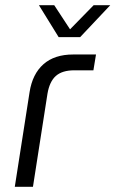

<svg xmlns="http://www.w3.org/2000/svg" viewBox="-20 -720 445 740"><path d="M37 0 94 -365Q105 -435 147.5 -472.5Q190 -510 262 -510H350L340 -449H266Q220 -449 195.5 -427.5Q171 -406 163 -359L107 0ZM206 -577 130 -700H189L250 -607L341 -700H405L289 -577Z"/></svg>

Font: MuseoModerno Thin Light
Style: Italic
Weight: 300
Italic angle: -9°
Version: Version 1.003